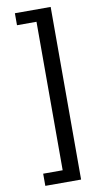

<svg xmlns="http://www.w3.org/2000/svg" viewBox="-104 -796 554 1057"><g transform="rotate(-10 172.5 -267.5)"><path d="M60 215V147H169V-683H60V-750H260V215Z"/></g></svg>

Font: Teachers Medium
Style: Regular
Weight: 500
Designer: Alfredo Marco Pradil, Chank Diesel
Version: Version 1.001